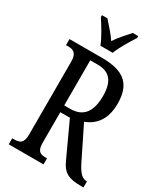

<svg xmlns="http://www.w3.org/2000/svg" viewBox="-224 -1030 983 1128"><g transform="rotate(30 267.5 -465.5)"><path d="M205 -771H288C305 -816 344 -880 369 -918V-931H332C304 -898 270 -864 246 -826C222 -864 188 -898 160 -931H123V-918C148 -880 188 -816 205 -771ZM28 0H264V-41H255C219 -41 196 -49 196 -108V-315H261L365 -90C397 -16 436 0 520 0H535V-41H532C500 -41 477 -69 451 -121L345 -336C409 -360 463 -414 463 -526C463 -657 399 -714 252 -714H28V-673H42C75 -673 103 -664 103 -605V-108C103 -49 76 -41 42 -41H28ZM237 -361H196V-667H246C331 -667 366 -618 366 -522C366 -418 326 -361 237 -361Z"/></g></svg>

Font: Noto Serif Armenian ExtraCondensed
Style: Regular
Weight: 400
Width: 2
Designer: Monotype Design Team
Foundry: Monotype Imaging Inc.
Version: Version 2.008